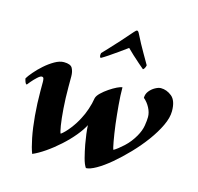

<svg xmlns="http://www.w3.org/2000/svg" viewBox="-99 -769 906 878"><g transform="rotate(15 354.0 -329.5)"><path d="M445 -664Q450 -664 455 -654Q478 -608 500 -570.5Q522 -533 528 -522Q527 -515 523.5 -508.5Q520 -502 516 -500Q508 -507 491.5 -521Q475 -535 458 -551Q441 -567 430 -578Q415 -567 392 -550.5Q369 -534 348 -520Q327 -506 316 -500Q308 -504 312 -522Q318 -528 338 -549.5Q358 -571 384 -599.5Q410 -628 432 -654Q437 -659 439.5 -661.5Q442 -664 445 -664ZM447 -396Q447 -358 451 -312.5Q455 -267 460 -225Q466 -179 472 -146Q478 -113 481 -109Q500 -120 526 -144Q552 -168 571 -201Q587 -229 591 -254Q595 -279 595 -295Q595 -316 583.5 -338Q572 -360 554 -375Q554 -393 565 -407Q576 -421 591.5 -429.5Q607 -438 618 -438Q646 -438 670 -418.5Q694 -399 694 -349Q694 -318 676 -280Q658 -242 629 -202.5Q600 -163 564.5 -126Q529 -89 494 -59.5Q459 -30 429 -13Q399 4 381 4Q371 -10 363.5 -39Q356 -68 350 -100Q341 -150 339 -188Q327 -164 303 -135Q279 -106 248 -78Q217 -50 185 -28Q153 -6 127 5Q117 -20 108 -65Q99 -110 94 -167Q89 -224 89 -283V-326Q89 -333 87.5 -340.5Q86 -348 78 -348Q71 -348 58 -336Q45 -324 34 -311Q23 -298 21 -295Q16 -295 12 -306Q8 -317 8 -321Q15 -333 31.5 -352.5Q48 -372 70 -391.5Q92 -411 115.5 -424.5Q139 -438 159 -438Q191 -438 199.5 -422Q208 -406 208 -384V-333Q208 -280 211.5 -232.5Q215 -185 220 -154Q225 -123 229 -118Q247 -131 268 -158Q289 -185 303 -213Q314 -233 323.5 -261Q333 -289 337 -315Q340 -327 354.5 -341Q369 -355 387.5 -367.5Q406 -380 422.5 -388Q439 -396 447 -396Z"/></g></svg>

Font: Amiri
Style: Bold Italic
Weight: 700
Italic angle: 10°
Designer: Khaled Hosny
Version: Version 0.113